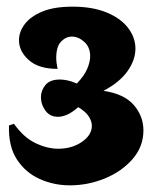

<svg xmlns="http://www.w3.org/2000/svg" viewBox="-20 -926 498 577"><path d="M190 -369Q142 -369 99.5 -388Q57 -407 31 -446.5Q5 -486 7 -549L22 -554Q51 -513 86.5 -496Q122 -479 155 -479Q196 -479 226 -499.5Q256 -520 256 -548Q256 -562 246.5 -576.5Q237 -591 215 -604Q197 -588 182 -581.5Q167 -575 154 -575Q130 -575 116.5 -593.5Q103 -612 103 -634Q103 -654 116.5 -670.5Q130 -687 160 -687Q170 -687 182.5 -684.5Q195 -682 211 -675Q233 -698 242 -719Q251 -740 251 -757Q251 -784 233.5 -800Q216 -816 196 -816Q178 -816 163.5 -801Q149 -786 149 -752Q149 -745 150 -737Q151 -729 153 -719Q96 -719 66.5 -745.5Q37 -772 37 -805Q37 -830 54 -853Q71 -876 106.5 -891Q142 -906 198 -906Q258 -906 300.5 -888.5Q343 -871 365 -842Q387 -813 387 -780Q387 -746 363.5 -712.5Q340 -679 291 -653Q353 -644 382 -610.5Q411 -577 411 -534Q411 -485 378 -447.5Q345 -410 294.5 -389.5Q244 -369 190 -369Z"/></svg>

Font: Agbalumo
Style: Regular
Weight: 400
Designer: Raphael Alegbeleye
Foundry: Sorkin Type Co.
Version: Version 1.000; ttfautohint (v1.8.4)